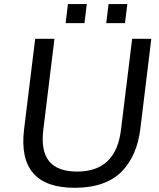

<svg xmlns="http://www.w3.org/2000/svg" viewBox="-20 -899 770 930"><path d="M494.6 -787.1 505.9 -879.4H596.7L585.4 -787.1ZM297.9 -787.1 309.1 -879.4H400.4L389.2 -787.1ZM342.3 10.7Q62 10.7 96.7 -273.4L150.4 -710.9H243.7L189.9 -271.5Q177.2 -167 218.5 -117.4Q259.8 -67.9 353 -67.9Q541.5 -67.9 565.9 -269.5L620.1 -710.9H712.9L659.7 -274.4Q651.4 -209 629.6 -158.7Q607.9 -108.4 570.3 -68.8Q532.7 -30.3 475.3 -9.8Q418 10.7 342.3 10.7Z"/></svg>

Font: Ride
Style: Italic
Weight: 400
Version: Version 3.000